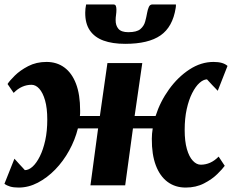

<svg xmlns="http://www.w3.org/2000/svg" viewBox="-21 -835 1045 865"><path d="M63 10Q40 10 24.8 5.5Q9.5 1 -1 -7L44 -120Q50 -113.5 55.8 -107Q61.5 -100.5 67.5 -94Q73.5 -87.5 79.5 -81.2Q85.5 -75 91 -68.5Q108.5 -68.5 126 -84.5Q143.5 -100.5 158.5 -130.5Q173.5 -160.5 182.8 -202.5Q192 -244.5 192 -296.5Q192 -348 182 -382.8Q172 -417.5 156 -435.2Q140 -453 121 -453Q99 -453 78.8 -444Q58.5 -435 40.5 -416.5L13 -456.5Q22 -471 45.8 -494.5Q69.5 -518 106 -537Q142.5 -556 188.5 -556Q235 -556 269 -531Q303 -506 321.5 -457.5Q340 -409 340 -337Q340 -331 340 -324.8Q340 -318.5 339 -312.5H429L463 -551H620L585.5 -312.5H680Q700.5 -377 740.5 -432.5Q780.5 -488 832.5 -522Q884.5 -556 941 -556Q963 -556 978.5 -551.5Q994 -547 1004 -538L960 -426Q954 -432.5 947.8 -438.8Q941.5 -445 935.5 -451.5Q929.5 -458 923.5 -464.5Q917.5 -471 911.5 -477.5Q895 -477 877.5 -461.2Q860 -445.5 844.8 -415.5Q829.5 -385.5 820.2 -343.5Q811 -301.5 811 -249.5Q811 -198.5 821 -163.5Q831 -128.5 847.8 -110.8Q864.5 -93 883.5 -93Q905.5 -93 925.8 -102Q946 -111 964 -129.5L991.5 -88Q982 -74.5 958.2 -51Q934.5 -27.5 898.2 -8.8Q862 10 815.5 10Q768.5 10 734 -15.5Q699.5 -41 681 -90Q662.5 -139 663 -210Q663 -221 664 -232.8Q665 -244.5 667 -256.5H578L543 0H386.5L421 -256.5H330Q317 -204.5 290.5 -156.5Q264 -108.5 227.8 -71.2Q191.5 -34 149.5 -12Q107.5 10 63 10ZM489 -815Q498.5 -815 501 -808.2Q503.5 -801.5 503.5 -791Q503.5 -780 501.8 -768Q500 -756 500 -745Q499.5 -720.5 512.5 -705.2Q525.5 -690 557 -690Q595 -690 611.2 -703.8Q627.5 -717.5 633 -737.8Q638.5 -758 642 -778Q644.5 -792 649.5 -803.5Q654.5 -815 666 -815H771.5Q771.5 -811 771.5 -807.2Q771.5 -803.5 770.5 -799Q757 -713.5 702.2 -675.5Q647.5 -637.5 543 -637.5Q485.5 -637.5 445.2 -652.2Q405 -667 383.8 -698Q362.5 -729 363 -778.5Q363 -787 364 -796.2Q365 -805.5 367 -815Z"/></svg>

Font: Merriweather 28pt Black
Style: Italic
Weight: 900
Italic angle: -7.8°
Version: Version 2.101